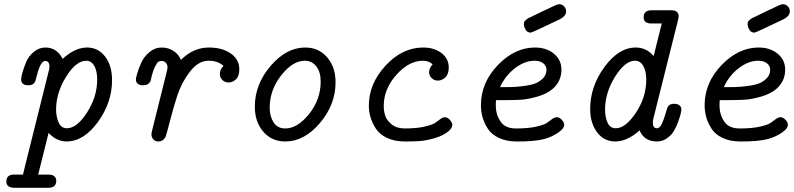

<svg xmlns="http://www.w3.org/2000/svg" viewBox="-20 -659 3727 901"><path d="M9.8 192.9Q9.8 160.2 45.9 160.2Q46.4 160.2 46.9 160.2H87.9L100.1 109.9L209 -327.1Q211.9 -335.9 211.9 -346.2Q211.9 -373 191.9 -373Q169.9 -373 151.9 -300.8Q150.9 -298.8 149.9 -293Q148.9 -287.1 147.9 -284.7Q147 -282.2 145 -277.1Q143.1 -272 140.6 -269.5Q138.2 -267.1 134.5 -264.2Q130.9 -261.2 125.5 -260Q120.1 -258.8 112.8 -258.8Q79.1 -258.8 79.1 -287.1Q79.1 -295.9 85 -317.4Q90.8 -338.9 102.3 -366.9Q113.8 -395 138.4 -415.5Q163.1 -436 192.9 -436Q247.1 -436 273.9 -382.8Q332 -436 388.2 -436Q441.4 -436 473.6 -393.1Q505.9 -350.1 505.9 -283.2Q505.9 -178.2 439.5 -86.7Q373 4.9 292 4.9Q246.1 4.9 208 -35.2L159.2 160.2H203.1Q221.2 160.2 229 164.1Q244.1 172.9 244.1 189Q244.1 222.2 207 222.2H46.9Q9.8 221.7 9.8 192.9ZM243.2 -145Q243.2 -111.8 255.1 -84.5Q267.1 -57.1 293.9 -57.1Q340.8 -57.1 388.4 -131.1Q436 -205.1 436 -285.2Q436 -327.1 422.1 -350.6Q408.2 -374 384.8 -374Q336.9 -374 290 -298.6Q243.2 -223.1 243.2 -145Z M617.7 -287.1Q617.7 -293 623.8 -314Q629.9 -335 642.3 -363.5Q654.8 -392.1 680.9 -414.1Q707 -436 738.8 -436Q769.5 -436 794.2 -419.9Q818.8 -403.8 829.1 -377.9Q887.2 -436 960 -436Q1022.9 -436 1063 -408Q1103 -379.9 1103 -334Q1103 -301.8 1087.4 -286.9Q1071.8 -272 1052.7 -272Q1034.7 -272 1023.2 -283.9Q1011.7 -295.9 1011.7 -312Q1011.7 -333 1028.8 -350.1Q1002 -374 959 -374Q910.2 -374 870.6 -322Q831.1 -270 811.5 -209Q792 -147.9 775.9 -85Q759.8 -22 755.9 -15.1Q744.6 4.9 724.1 4.9Q699.2 4.9 691.9 -19Q689 -26.9 693.8 -46.9L762.7 -323.2Q765.6 -335.4 766.1 -342.8Q766.1 -356 758.1 -364.5Q750 -373 738.8 -373Q730 -373 720.7 -368.2Q706.5 -348.1 698.7 -325Q690.9 -301.8 689 -288.8Q687 -275.9 678 -267.3Q668.9 -258.8 650.9 -258.8Q617.7 -259.3 617.7 -287.1Z M1175.8 -158.2Q1175.8 -263.2 1249.8 -349.6Q1323.7 -436 1412.6 -436Q1475.6 -436 1515.1 -390.1Q1554.7 -344.2 1554.7 -272.9Q1554.7 -168 1481.2 -81.5Q1407.7 4.9 1318.8 4.9Q1254.9 4.9 1215.3 -41.3Q1175.8 -87.4 1175.8 -158.2ZM1245.6 -152.8Q1245.6 -113.8 1263.7 -85Q1281.7 -56.2 1318.8 -56.2Q1376 -56.2 1430.4 -124Q1484.9 -191.9 1484.9 -276.9Q1484.9 -320.8 1464.4 -347.4Q1443.8 -374 1410.6 -374Q1353.5 -374 1299.6 -305.4Q1245.6 -236.8 1245.6 -152.8Z M1710.9 -163.1Q1710.9 -266.1 1789.3 -351.1Q1867.7 -436 1965.8 -436Q2017.6 -436 2051.8 -409.9Q2085.9 -383.8 2085.9 -341.8Q2085.9 -311 2069.8 -295.9Q2053.7 -280.8 2034.7 -280.8Q2017.6 -280.8 2005.6 -292.5Q1993.7 -304.2 1993.7 -319.8Q1993.7 -339.8 2009.8 -356.9V-357.9Q1990.7 -374 1964.8 -374Q1898.9 -374 1839.8 -307.6Q1780.8 -241.2 1780.8 -162.1Q1780.8 -138.2 1787.4 -116.7Q1793.9 -95.2 1817.4 -75.7Q1840.8 -56.2 1879.9 -56.2Q1934.1 -56.2 1971.4 -64.7Q2008.8 -73.2 2022.2 -82.5Q2035.6 -91.8 2046.6 -100.3Q2057.6 -108.9 2065.9 -108.9Q2080.1 -108.9 2090.8 -96.9Q2101.6 -85 2102.5 -73.2Q2102.5 -59.1 2086.9 -44.9Q2060.1 -22 2019.3 -10.5Q1978.5 1 1951.2 2.9Q1923.8 4.9 1879.9 4.9Q1832 4.9 1796.9 -11.5Q1761.7 -27.8 1744.1 -54.9Q1726.6 -82 1718.8 -108.6Q1710.9 -135.3 1710.9 -163.1Z M2236.8 -165Q2236.8 -271 2316.2 -353.5Q2395.5 -436 2490.7 -436Q2543.9 -436 2579.3 -407Q2614.7 -377.9 2614.7 -332Q2614.7 -277.8 2572.8 -241.2Q2545.9 -218.3 2501.7 -205.6Q2457.5 -192.9 2423.1 -190.9Q2388.7 -189 2332.5 -189H2308.6Q2306.6 -187 2306.6 -163.1Q2306.6 -122.1 2328.6 -89.1Q2350.6 -56.2 2400.4 -56.2H2402.8Q2459 -56.2 2496.3 -64.7Q2533.7 -73.2 2546.6 -82.5Q2559.6 -91.8 2571 -100.3Q2582.5 -108.9 2592.8 -108.9Q2605 -108.9 2616.2 -96.9Q2627.4 -85 2627.4 -73.2Q2627.4 -55.2 2598.1 -35.6Q2568.8 -16.1 2534.7 -6.8Q2488.8 5.4 2404.8 4.9Q2356.9 4.9 2321.8 -11.5Q2286.6 -27.8 2269 -55.4Q2251.5 -83 2244.1 -110.1Q2236.8 -137.2 2236.8 -165ZM2326.7 -250Q2360.8 -250 2382.3 -250.5Q2403.8 -251 2438.2 -255.4Q2472.7 -259.8 2492.7 -267.8Q2512.7 -275.9 2528.6 -292Q2544.4 -308.1 2544.4 -331.1Q2544.4 -350.1 2529.1 -362.1Q2513.7 -374 2488.8 -374Q2441.9 -374 2396.2 -338.6Q2350.6 -303.2 2326.7 -250ZM2438.5 -546.9Q2438.5 -550.8 2439.5 -554.4Q2440.4 -558.1 2443.1 -560.5Q2445.8 -563 2447.3 -564.9Q2448.7 -566.9 2452.1 -568.8Q2455.6 -570.8 2456.5 -572Q2457.5 -573.2 2461.4 -575.2L2466.8 -577.1Q2482.9 -585 2499.3 -593Q2515.6 -601.1 2526.1 -606Q2536.6 -610.8 2547.6 -616Q2558.6 -621.1 2564.7 -624Q2570.8 -627 2577.1 -629.9Q2583.5 -632.8 2587.2 -634.5Q2590.8 -636.2 2594.2 -637.2Q2597.7 -638.2 2599.6 -638.7Q2601.6 -639.2 2603.5 -639.2Q2617.7 -639.2 2627.2 -629.2Q2636.7 -619.1 2636.7 -606Q2636.7 -584 2607.4 -568.8Q2476.6 -505.9 2470.7 -505.9Q2454.6 -505.9 2446.5 -519.8Q2438.5 -533.7 2438.5 -546.9Z M2749.5 -147.9Q2749.5 -252.9 2816.4 -344.5Q2883.3 -436 2963.4 -436Q3013.2 -436 3047.4 -396L3085.4 -548.8H3036.6Q3000.5 -548.8 3000.5 -578.1Q3000.5 -610.8 3037.6 -610.8Q3038.1 -610.8 3038.6 -610.8H3129.4Q3164.6 -610.8 3164.6 -583Q3164.6 -574.2 3161.6 -564L3047.4 -107.9Q3043.5 -91.8 3043.5 -84Q3043.5 -57.1 3062.5 -57.1Q3076.7 -57.1 3086.7 -79.6Q3096.7 -102.1 3104 -128.9Q3111.3 -155.8 3116.7 -162.1Q3126.5 -171.9 3141.6 -171.9Q3177.7 -171.9 3177.7 -143.1Q3177.7 -140.1 3174.6 -126.5Q3171.4 -112.8 3163.3 -89.8Q3155.3 -66.9 3143.3 -45.9Q3131.3 -24.9 3109.9 -10Q3088.4 4.9 3062.5 4.9Q3003.4 4.9 2981.4 -46.9Q2922.4 4.9 2867.7 4.9Q2814.5 4.9 2782 -38.1Q2749.5 -81.1 2749.5 -147.9ZM2819.3 -145Q2819.3 -110.8 2830.8 -84Q2842.3 -57.1 2869.6 -57.1Q2915.5 -57.1 2964.1 -130.1Q3012.7 -203.1 3012.7 -285.2Q3012.7 -326.2 2998.5 -350.1Q2984.4 -374 2960.4 -374Q2912.6 -374 2866 -298.6Q2819.3 -223.1 2819.3 -145Z M3286.6 -165Q3286.6 -271 3366 -353.5Q3445.3 -436 3540.5 -436Q3593.8 -436 3629.2 -407Q3664.6 -377.9 3664.6 -332Q3664.6 -277.8 3622.6 -241.2Q3595.7 -218.3 3551.5 -205.6Q3507.3 -192.9 3472.9 -190.9Q3438.5 -189 3382.3 -189H3358.4Q3356.4 -187 3356.4 -163.1Q3356.4 -122.1 3378.4 -89.1Q3400.4 -56.2 3450.2 -56.2H3452.6Q3508.8 -56.2 3546.1 -64.7Q3583.5 -73.2 3596.4 -82.5Q3609.4 -91.8 3620.8 -100.3Q3632.3 -108.9 3642.6 -108.9Q3654.8 -108.9 3666 -96.9Q3677.2 -85 3677.2 -73.2Q3677.2 -55.2 3647.9 -35.6Q3618.7 -16.1 3584.5 -6.8Q3538.6 5.4 3454.6 4.9Q3406.7 4.9 3371.6 -11.5Q3336.4 -27.8 3318.8 -55.4Q3301.3 -83 3293.9 -110.1Q3286.6 -137.2 3286.6 -165ZM3376.5 -250Q3410.6 -250 3432.1 -250.5Q3453.6 -251 3488 -255.4Q3522.5 -259.8 3542.5 -267.8Q3562.5 -275.9 3578.4 -292Q3594.2 -308.1 3594.2 -331.1Q3594.2 -350.1 3578.9 -362.1Q3563.5 -374 3538.6 -374Q3491.7 -374 3446 -338.6Q3400.4 -303.2 3376.5 -250ZM3488.3 -546.9Q3488.3 -550.8 3489.3 -554.4Q3490.2 -558.1 3492.9 -560.5Q3495.6 -563 3497.1 -564.9Q3498.5 -566.9 3502 -568.8Q3505.4 -570.8 3506.3 -572Q3507.3 -573.2 3511.2 -575.2L3516.6 -577.1Q3532.7 -585 3549.1 -593Q3565.4 -601.1 3575.9 -606Q3586.4 -610.8 3597.4 -616Q3608.4 -621.1 3614.5 -624Q3620.6 -627 3627 -629.9Q3633.3 -632.8 3637 -634.5Q3640.6 -636.2 3644 -637.2Q3647.5 -638.2 3649.4 -638.7Q3651.4 -639.2 3653.3 -639.2Q3667.5 -639.2 3677 -629.2Q3686.5 -619.1 3686.5 -606Q3686.5 -584 3657.2 -568.8Q3526.4 -505.9 3520.5 -505.9Q3504.4 -505.9 3496.3 -519.8Q3488.3 -533.7 3488.3 -546.9Z"/></svg>

Font: CMU Typewriter Text
Style: Italic
Weight: 500
Italic angle: -14.04°
Version: Version 0.7.0